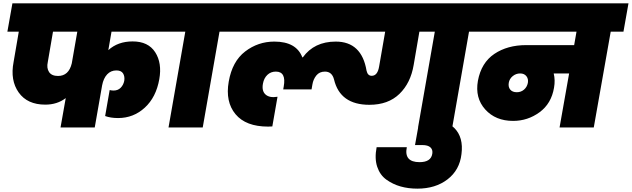

<svg xmlns="http://www.w3.org/2000/svg" viewBox="-20 -760 3768 1145"><path d="M326 -307Q390 -307 408 -382L441 -571H296L265 -390Q257 -354 272.5 -330.5Q288 -307 326 -307ZM24 -571 54 -740H1060L1030 -571H645L626 -461Q683 -513 771 -513Q864 -513 905.5 -448.5Q947 -384 930 -288Q911 -180 843.5 -118Q776 -56 684 -56Q640 -56 607 -68L634 -223Q646 -220 657 -220Q683 -220 699.5 -236.5Q716 -253 721 -278Q725 -304 714 -322Q703 -340 674 -340Q641 -340 619 -316.5Q597 -293 589 -251L545 0H341L372 -175Q321 -136 250 -136Q143 -136 91.5 -208.5Q40 -281 61 -390L92 -571Z M985 0 1085 -571H1008L1038 -740H1395L1365 -571H1289L1189 0Z M2473 0 2573 -571H2481L2447 -373Q2429 -265 2362 -200Q2295 -135 2183 -135Q2008 -135 1972 -286Q1960 -333 1918 -333Q1885 -333 1866.5 -310Q1848 -287 1843 -256L1838 -227H1669L1672 -244Q1688 -333 1625 -333Q1595 -333 1574.5 -313.5Q1554 -294 1548 -261Q1540 -217 1564 -196Q1588 -175 1635 -183L1604 -6Q1593 -5 1579 -5Q1446 -5 1384.5 -79Q1323 -153 1344 -273Q1365 -394 1442 -453Q1519 -512 1616 -512Q1747 -512 1783 -418H1786Q1854 -512 1982 -512Q2137 -512 2166 -338Q2173 -307 2198 -308Q2232 -309 2241 -364L2277 -571H1343L1373 -740H2884L2854 -571H2777L2677 0Z M2469 365Q2415 365 2369 352Q2323 339 2284.5 311.5Q2246 284 2229.5 234.5Q2213 185 2226 118H2406Q2388 207 2482 207Q2550 207 2558 157Q2562 133 2547 119Q2532 105 2498 105H2455L2483 -52H2526Q2634 -52 2689.5 3.5Q2745 59 2732 159Q2721 254 2649 309.5Q2577 365 2469 365Z M3062 -210Q3087 -210 3105 -225.5Q3123 -241 3128 -266Q3132 -290 3119 -306Q3106 -322 3082 -322Q3057 -322 3037.5 -306Q3018 -290 3014 -266Q3010 -241 3023 -225.5Q3036 -210 3062 -210ZM2832 -571 2862 -740H3728L3698 -571H3622L3521 0H3317L3374 -322H3282Q3292 -282 3284 -237Q3268 -142 3197.5 -90.5Q3127 -39 3040 -39Q2935 -39 2873.5 -107.5Q2812 -176 2830 -278Q2850 -386 2928 -438.5Q3006 -491 3118 -491H3404L3418 -571Z"/></svg>

Font: Poppins Black
Style: Italic
Weight: 900
Italic angle: -10°
Designer: Ninad Kale (Devanagari), Jonny Pinhorn (Latin)
Foundry: Indian Type Foundry
Version: Version 3.200;PS 1.000;hotconv 16.6.54;makeotf.lib2.5.65590